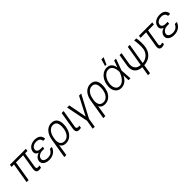

<svg xmlns="http://www.w3.org/2000/svg" viewBox="361 -2444 4351 4351"><g transform="rotate(-45 2536.0 -268.5)"><path d="M567.4 -545.9 557.1 -485.8H46.4L56.2 -545.9ZM198.7 -545.9 107.9 0H44.4L135.3 -545.9ZM429.2 -545.9H491.7L422.4 -122.1Q415.5 -80.1 430.9 -67.4Q446.3 -54.7 472.2 -55.2Q483.9 -54.7 495.6 -56.9Q507.3 -59.1 517.6 -62L507.8 -2.4Q495.1 1 479 4.4Q462.9 7.8 441.9 7.3Q394.5 7.8 371.1 -21.5Q347.7 -50.8 358.9 -119.6Z M804.7 -287.1H866.2L861.8 -252.9H799.8Q760.7 -252.9 727.8 -239.3Q694.8 -225.6 673.3 -201.7Q651.9 -177.7 646.5 -147.5Q639.6 -103.5 675.5 -76.2Q711.4 -48.8 778.3 -48.3Q843.3 -48.8 884.8 -77.4Q926.3 -106 949.2 -159.7H1013.7Q1001 -120.6 978.3 -89.6Q955.6 -58.6 923.8 -36.4Q892.1 -14.2 852.3 -2.2Q812.5 9.8 765.1 9.8Q703.6 9.8 659.2 -10.3Q614.7 -30.3 593.5 -65.7Q572.3 -101.1 579.6 -146.5Q585.4 -181.2 609.6 -213.4Q633.8 -245.6 681.4 -266.4Q729 -287.1 804.7 -287.1ZM863.3 -264.6H801.3Q745.6 -264.6 710.4 -275.9Q675.3 -287.1 656.7 -306.2Q638.2 -325.2 632.8 -348.9Q627.4 -372.6 631.8 -397.9Q640.1 -445.8 670.4 -480.2Q700.7 -514.6 748 -533.7Q795.4 -552.7 854.5 -552.7Q912.1 -552.7 952.9 -534.2Q993.7 -515.6 1015.6 -480.7Q1037.6 -445.8 1037.6 -396.5H971.2Q967.3 -444.3 935.1 -469.5Q902.8 -494.6 846.2 -495.1Q786.1 -494.6 745.1 -468.3Q704.1 -441.9 696.8 -397Q689.9 -357.4 717.8 -333.3Q745.6 -309.1 808.6 -308.6H870.1Z M1049.8 203.1 1127.9 -272.5Q1143.1 -365.2 1180.4 -427.5Q1217.8 -489.7 1271 -521.5Q1324.2 -553.2 1388.2 -553.2Q1440.9 -553.2 1478.3 -532.7Q1515.6 -512.2 1537.4 -473.4Q1559.1 -434.6 1564.7 -379.9Q1570.3 -325.2 1560.1 -256.3L1558.6 -247.1Q1545.9 -170.9 1510.5 -112.8Q1475.1 -54.7 1421.6 -22.2Q1368.2 10.3 1300.3 10.3Q1245.1 10.3 1209.5 -11.7Q1173.8 -33.7 1155.3 -75.2Q1136.7 -116.7 1131.8 -174.3L1181.6 -225.1Q1178.2 -192.9 1182.4 -161.4Q1186.5 -129.9 1200.7 -104Q1214.8 -78.1 1240.7 -62.7Q1266.6 -47.4 1306.2 -47.4Q1358.4 -47.4 1396.7 -74Q1435.1 -100.6 1459.2 -146Q1483.4 -191.4 1493.2 -247.6L1494.6 -255.4Q1505.4 -326.7 1498 -380.1Q1490.7 -433.6 1462.2 -463.4Q1433.6 -493.2 1380.4 -493.2Q1326.7 -493.2 1287.4 -463.1Q1248 -433.1 1223.4 -383.1Q1198.7 -333 1189.5 -272.9L1114.7 203.1Z M1712.4 -545.9H1776.4L1705.1 -118.2Q1699.2 -82.5 1714.8 -68.8Q1730.5 -55.2 1752.4 -55.2Q1765.6 -55.2 1777.6 -57.4Q1789.6 -59.6 1793.9 -61L1786.1 -0.5Q1777.3 2 1761.5 4.6Q1745.6 7.3 1722.2 6.8Q1678.2 7.3 1654.8 -22.5Q1631.3 -52.2 1641.6 -118.2Z M1888.7 -545.9H1957.5L2041.5 -105L2270 -545.9H2339.4L2058.6 -14.2L2022.9 204.1H1959.5L1995.6 -14.2Z M2299.3 203.1 2377.4 -272.5Q2392.6 -365.2 2429.9 -427.5Q2467.3 -489.7 2520.5 -521.5Q2573.7 -553.2 2637.7 -553.2Q2690.4 -553.2 2727.8 -532.7Q2765.1 -512.2 2786.9 -473.4Q2808.6 -434.6 2814.2 -379.9Q2819.8 -325.2 2809.6 -256.3L2808.1 -247.1Q2795.4 -170.9 2760 -112.8Q2724.6 -54.7 2671.1 -22.2Q2617.7 10.3 2549.8 10.3Q2494.6 10.3 2459 -11.7Q2423.3 -33.7 2404.8 -75.2Q2386.2 -116.7 2381.3 -174.3L2431.2 -225.1Q2427.7 -192.9 2431.9 -161.4Q2436 -129.9 2450.2 -104Q2464.4 -78.1 2490.2 -62.7Q2516.1 -47.4 2555.7 -47.4Q2607.9 -47.4 2646.2 -74Q2684.6 -100.6 2708.7 -146Q2732.9 -191.4 2742.7 -247.6L2744.1 -255.4Q2754.9 -326.7 2747.6 -380.1Q2740.2 -433.6 2711.7 -463.4Q2683.1 -493.2 2629.9 -493.2Q2576.2 -493.2 2536.9 -463.1Q2497.6 -433.1 2472.9 -383.1Q2448.2 -333 2439 -272.9L2364.3 203.1Z M3073.7 11.7Q3004.4 10.7 2958.5 -25.9Q2912.6 -62.5 2895 -127.2Q2877.4 -191.9 2891.6 -275.9Q2904.3 -356.9 2942.9 -419.2Q2981.4 -481.4 3038.1 -517.1Q3094.7 -552.7 3162.1 -552.7Q3214.4 -552.7 3251 -531Q3287.6 -509.3 3309.1 -470.2Q3330.6 -431.2 3336.4 -378.4L3361.3 -380.4L3354 -272.5L3372.1 0H3311L3299.3 -287.6Q3298.8 -323.7 3291.5 -360.1Q3284.2 -396.5 3268.1 -427Q3252 -457.5 3225.3 -476.3Q3198.7 -495.1 3158.7 -495.1Q3109.4 -495.1 3066.7 -465.6Q3023.9 -436 2994.1 -384.8Q2964.4 -333.5 2953.1 -267.6Q2942.4 -203.6 2954.1 -153.6Q2965.8 -103.5 2997.1 -75Q3028.3 -46.4 3076.7 -46.4Q3114.7 -46.4 3148.4 -64.9Q3182.1 -83.5 3210 -115Q3237.8 -146.5 3259.3 -184.8Q3280.8 -223.1 3294.4 -262.2L3395.5 -545.9H3456.1L3355 -271.5L3325.2 -162.6L3305.2 -160.6Q3278.8 -102.5 3243.4 -64.2Q3208 -25.9 3165.3 -7.1Q3122.6 11.7 3073.7 11.7ZM3162.1 -603.5 3210 -768.6H3280.3L3206.5 -603.5Z M3569.3 -545.9H3633.3L3586.4 -267.1Q3573.7 -190.4 3595.5 -141.6Q3617.2 -92.8 3664.6 -69.3Q3711.9 -45.9 3775.9 -45.9Q3856 -45.9 3913.3 -75.9Q3970.7 -106 4005.1 -154.5Q4039.6 -203.1 4048.3 -258.3Q4052.7 -289.1 4054 -325.9Q4055.2 -362.8 4053.5 -401.4Q4051.8 -439.9 4047.6 -477.1Q4043.5 -514.2 4036.6 -545.9H4104Q4110.4 -519.5 4114.5 -484.9Q4118.7 -450.2 4120.1 -411.6Q4121.6 -373 4119.6 -333.5Q4117.7 -293.9 4111.8 -258.3Q4102.1 -201.7 4076.7 -152.3Q4051.3 -103 4009.3 -65.7Q3967.3 -28.3 3907.5 -7.3Q3847.7 13.7 3768.6 13.7Q3678.7 13.7 3618.4 -17.6Q3558.1 -48.8 3532.7 -111.3Q3507.3 -173.8 3522.9 -267.1ZM3833 -545.9H3896L3766.6 232.9H3703.1Z M4618.2 -545.9 4608.4 -485.8H4182.1L4191.9 -545.9ZM4369.6 -545.9H4433.1L4361.3 -112.8Q4356.4 -85.4 4361.6 -72.3Q4366.7 -59.1 4377.7 -55.2Q4388.7 -51.3 4401.4 -51.3Q4414.1 -51.3 4427.2 -55.9Q4440.4 -60.5 4450.2 -65.9L4458.5 -15.1Q4436 -0.5 4415.3 4.4Q4394.5 9.3 4374 9.3Q4327.6 9.3 4307.4 -20.3Q4287.1 -49.8 4297.4 -114.3Z M4808.6 -287.1H4870.1L4865.7 -252.9H4803.7Q4764.6 -252.9 4731.7 -239.3Q4698.7 -225.6 4677.2 -201.7Q4655.8 -177.7 4650.4 -147.5Q4643.6 -103.5 4679.4 -76.2Q4715.3 -48.8 4782.2 -48.3Q4847.2 -48.8 4888.7 -77.4Q4930.2 -106 4953.1 -159.7H5017.6Q5004.9 -120.6 4982.2 -89.6Q4959.5 -58.6 4927.7 -36.4Q4896 -14.2 4856.2 -2.2Q4816.4 9.8 4769 9.8Q4707.5 9.8 4663.1 -10.3Q4618.7 -30.3 4597.4 -65.7Q4576.2 -101.1 4583.5 -146.5Q4589.4 -181.2 4613.5 -213.4Q4637.7 -245.6 4685.3 -266.4Q4732.9 -287.1 4808.6 -287.1ZM4867.2 -264.6H4805.2Q4749.5 -264.6 4714.4 -275.9Q4679.2 -287.1 4660.6 -306.2Q4642.1 -325.2 4636.7 -348.9Q4631.3 -372.6 4635.7 -397.9Q4644 -445.8 4674.3 -480.2Q4704.6 -514.6 4752 -533.7Q4799.3 -552.7 4858.4 -552.7Q4916 -552.7 4956.8 -534.2Q4997.6 -515.6 5019.5 -480.7Q5041.5 -445.8 5041.5 -396.5H4975.1Q4971.2 -444.3 4939 -469.5Q4906.7 -494.6 4850.1 -495.1Q4790 -494.6 4749 -468.3Q4708 -441.9 4700.7 -397Q4693.8 -357.4 4721.7 -333.3Q4749.5 -309.1 4812.5 -308.6H4874Z"/></g></svg>

Font: Inter Tight Light
Style: Italic
Weight: 300
Italic angle: -9.39999°
Designer: Rasmus Andersson
Foundry: rsms
Version: Version 3.004